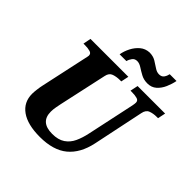

<svg xmlns="http://www.w3.org/2000/svg" viewBox="-239 -1124 1322 1322"><g transform="rotate(45 422.0 -463.0)"><path d="M348 10Q228 10 164 -35.5Q100 -81 100 -163Q100 -179 103.5 -207Q107 -235 111 -252L184 -589Q191 -619 191 -625Q191 -645 170.5 -651Q150 -657 119 -657H106L117 -714H486L474 -657H461Q428 -657 401 -647.5Q374 -638 367 -603L290 -251Q287 -237 282.5 -212.5Q278 -188 278 -167Q278 -65 393 -65Q451 -65 486.5 -89Q522 -113 541 -154Q560 -195 571 -248L645 -594Q647 -603 648 -612Q649 -621 649 -625Q649 -645 629 -651Q609 -657 577 -657H564L576 -714H844L832 -657H819Q786 -657 759.5 -647Q733 -637 726 -600L648 -227Q623 -110 550.5 -50Q478 10 348 10ZM611 -774Q575 -774 547.5 -789Q520 -804 497 -819Q474 -834 453 -834Q430 -834 417.5 -817.5Q405 -801 400 -781H334Q340 -817 358 -852Q376 -887 404 -910.5Q432 -934 471 -936Q506 -936 532 -920.5Q558 -905 579.5 -890Q601 -875 623 -875Q648 -875 659.5 -891.5Q671 -908 675 -928H741Q734 -892 718.5 -856.5Q703 -821 676.5 -797.5Q650 -774 611 -774Z"/></g></svg>

Font: Noto Serif ExtraBold
Style: Italic
Weight: 800
Italic angle: -12°
Designer: Monotype Design Team
Foundry: Monotype Imaging Inc.
Version: Version 2.013